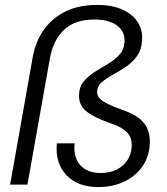

<svg xmlns="http://www.w3.org/2000/svg" viewBox="-20 -747 677 777"><path d="M378 10Q294 10 248.5 -38.5Q203 -87 210 -167H282Q276 -112 304 -79.5Q332 -47 387 -47Q442 -47 476.5 -77Q511 -107 513 -157Q514 -179 505.5 -195.5Q497 -212 477.5 -225Q458 -238 425 -249Q357 -273 327.5 -298Q298 -323 300 -364Q301 -397 320 -419Q339 -441 365.5 -457.5Q392 -474 419 -490Q446 -506 464.5 -527Q483 -548 484 -580Q486 -619 454 -643.5Q422 -668 361 -668Q283 -668 239 -626Q195 -584 182 -511L91 0H21L113 -519Q124 -579 157 -626Q190 -673 244 -700Q298 -727 373 -727Q435 -727 476 -708Q517 -689 537 -658Q557 -627 555 -589Q554 -548 535.5 -521.5Q517 -495 490 -477Q463 -459 436.5 -444.5Q410 -430 392 -414.5Q374 -399 373 -378Q372 -364 380.5 -352Q389 -340 412 -328.5Q435 -317 476 -302Q537 -281 563 -248.5Q589 -216 586 -164Q584 -114 557 -74.5Q530 -35 483.5 -12.5Q437 10 378 10Z"/></svg>

Font: DM Sans 28pt Light
Style: Italic
Weight: 300
Italic angle: -10°
Version: Version 4.004;gftools[0.9.30]